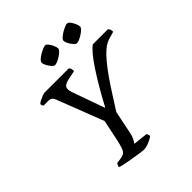

<svg xmlns="http://www.w3.org/2000/svg" viewBox="-244 -1068 1221 1221"><g transform="rotate(-45 366.5 -457.0)"><path d="M341 0Q334 0 315.5 -2.5Q297 -5 272 -9Q247 -13 222 -17.5Q197 -22 177 -26.5Q157 -31 149 -34Q151 -42 154 -48.5Q157 -55 162 -61L194 -65Q215 -68 227 -75.5Q239 -83 247 -104Q255 -125 264 -167L293 -306L172 -619Q167 -633 158.5 -641.5Q150 -650 128 -650H88Q86 -652 83 -657.5Q80 -663 80 -671Q86 -678 100.5 -685.5Q115 -693 129.5 -698.5Q144 -704 151 -704H370Q375 -697 378 -689Q381 -681 380 -668L321 -656Q299 -652 284.5 -642.5Q270 -633 270 -613Q270 -609 271.5 -600.5Q273 -592 276 -584L354 -365H357Q390 -428 423 -484Q456 -540 486 -585.5Q516 -631 541.5 -661.5Q567 -692 585 -704H722Q726 -699 730 -690.5Q734 -682 733 -669L681 -654Q662 -648 641.5 -634Q621 -620 596.5 -594Q572 -568 541.5 -528Q511 -488 473 -430Q435 -372 386 -294L354 -138Q349 -112 339.5 -94.5Q330 -77 324 -70L423 -59Q424 -58 427 -50.5Q430 -43 430 -34Q414 -21 387.5 -10.5Q361 0 341 0ZM519 -780Q510 -780 498.5 -793Q487 -806 478 -823Q469 -840 469 -851Q469 -860 480.5 -871Q492 -882 508 -891.5Q524 -901 539 -907.5Q554 -914 562 -914Q572 -914 582.5 -900.5Q593 -887 600.5 -869.5Q608 -852 608 -841Q608 -833 597.5 -822.5Q587 -812 572.5 -802.5Q558 -793 543 -786.5Q528 -780 519 -780ZM322 -780Q313 -780 301.5 -793Q290 -806 281 -823Q272 -840 272 -851Q272 -860 283.5 -871Q295 -882 311 -891.5Q327 -901 342.5 -907.5Q358 -914 366 -914Q375 -914 385.5 -900.5Q396 -887 403.5 -870Q411 -853 411 -841Q411 -833 400.5 -822.5Q390 -812 375.5 -802.5Q361 -793 346 -786.5Q331 -780 322 -780Z"/></g></svg>

Font: Texturina Medium
Style: Italic
Weight: 500
Italic angle: -11°
Designer: Guillermo Torres Carreño
Foundry: Omnibus-Type
Version: Version 1.002